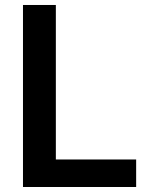

<svg xmlns="http://www.w3.org/2000/svg" viewBox="-20 -747 606 767"><path d="M523.9 0H71.8V-727.1H203.1V-109.9H523.9Z"/></svg>

Font: Telcell.Market SemBd
Style: Regular
Weight: 600
Designer: Rasmus Andersson, Sedrak Mkrtchyan
Version: Version 3.019;git-0a5106e0b